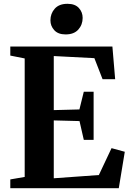

<svg xmlns="http://www.w3.org/2000/svg" viewBox="-20 -987 686 1007"><path d="M109.5 -59V-680.5L34 -695.5V-743H569.5L584 -571.5H518L475 -682L262 -693V-409.5L396.5 -413L419.5 -506H471V-253.5H419.5L397 -352L262 -355.5V-52L498.5 -69L565 -210L634.5 -191L603 0H34V-46ZM323.5 -806.5Q285 -806.5 264.8 -828.5Q244.5 -850.5 244.5 -880.5Q244.5 -916 267.2 -941.5Q290 -967 333.5 -967H334.5Q373.5 -967 393.5 -945.2Q413.5 -923.5 413.5 -893Q413.5 -857.5 390.8 -832Q368 -806.5 324.5 -806.5Z"/></svg>

Font: Merriweather 60pt
Style: Bold
Weight: 700
Version: Version 2.100